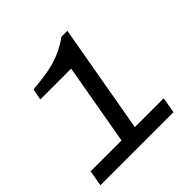

<svg xmlns="http://www.w3.org/2000/svg" viewBox="-178 -843 998 998"><g transform="rotate(-45 321.0 -344.5)"><path d="M9 0 24 -87H251L330 -536H103L115 -598Q159 -602 197.5 -607Q236 -612 271 -621.5Q306 -631 340.5 -647Q375 -663 412 -689H455L349 -87H561L546 0Z"/></g></svg>

Font: Archivo Expanded
Style: Italic
Weight: 400
Width: 7
Italic angle: -10°
Designer: Hector Gatti
Foundry: Omnibus-Type
Version: Version 2.001